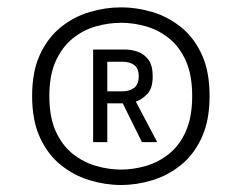

<svg xmlns="http://www.w3.org/2000/svg" viewBox="-20 -720 690 535"><path d="M317.5 -204.5Q273.5 -204.5 229.8 -217.8Q186 -231 149.8 -260Q113.5 -289 91.5 -336.5Q69.5 -384 69.5 -452.5Q69.5 -521 91.5 -568.2Q113.5 -615.5 149.8 -644.5Q186 -673.5 229.8 -686.5Q273.5 -699.5 317.5 -699.5Q361 -699.5 404.5 -686.5Q448 -673.5 484.2 -644.5Q520.5 -615.5 542.2 -568.2Q564 -521 564 -452.5Q564 -384.5 542.2 -337Q520.5 -289.5 484.2 -260.2Q448 -231 404.5 -217.8Q361 -204.5 317.5 -204.5ZM317.5 -247.5Q352 -247.5 387 -257.8Q422 -268 451.2 -291.5Q480.5 -315 498 -354.5Q515.5 -394 515.5 -452.5Q515.5 -511 498 -550.2Q480.5 -589.5 451.2 -613Q422 -636.5 387 -646.5Q352 -656.5 317.5 -656.5Q282.5 -656.5 247.2 -646.5Q212 -636.5 182.8 -613Q153.5 -589.5 135.5 -550.2Q117.5 -511 117.5 -452.5Q117.5 -394 135.2 -354.5Q153 -315 182.5 -291.5Q212 -268 247.2 -257.8Q282.5 -247.5 317.5 -247.5ZM239.5 -324V-582H329.5Q345 -582 362.8 -576.2Q380.5 -570.5 393 -554.5Q405.5 -538.5 405.5 -507Q405.5 -474 390.5 -458.2Q375.5 -442.5 358.5 -437L418 -324H375.5L322 -432H279V-324ZM279 -465.5H321Q341 -465.5 353.8 -475.2Q366.5 -485 366.5 -507.5Q366.5 -529.5 354 -538.8Q341.5 -548 321 -548H279Z"/></svg>

Font: Trispace Light
Style: Regular
Weight: 300
Designer: Tyler Finck
Foundry: Etcetera Type Company
Version: Version 1.210; ttfautohint (v1.8.3)